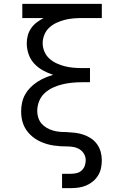

<svg xmlns="http://www.w3.org/2000/svg" viewBox="-20 -755 640 990"><path d="M300 215V141H346Q361 141 375.5 137.5Q390 134 401 124Q412 114 417 100Q422 86 422 71Q422 54 413.5 39Q405 24 390.5 15Q376 6 359 3Q342 0 325.5 0Q309 0 292 -1Q275 -2 258 -4.5Q241 -7 225 -11.5Q209 -16 193.5 -22.5Q178 -29 163.5 -38.5Q149 -48 137 -59.5Q125 -71 115.5 -85Q106 -99 100 -115Q94 -131 91.5 -147.5Q89 -164 89 -181Q89 -204 94 -226.5Q99 -249 110 -268.5Q121 -288 137 -304Q153 -320 172 -332.5Q191 -345 212 -354Q233 -363 254 -369Q227 -378 201.5 -392Q176 -406 156.5 -427Q137 -448 127.5 -475.5Q118 -503 118 -532Q118 -553 123.5 -573Q129 -593 141 -610Q153 -627 169.5 -639.5Q186 -652 205 -662H95V-735H505V-662H403Q380 -662 357.5 -660Q335 -658 313.5 -652.5Q292 -647 271.5 -637.5Q251 -628 234.5 -613Q218 -598 209 -576.5Q200 -555 200 -533Q200 -510 209 -489Q218 -468 234.5 -453Q251 -438 271.5 -428.5Q292 -419 313.5 -413.5Q335 -408 357.5 -406Q380 -404 403 -404H444V-331H403Q377 -331 351.5 -328.5Q326 -326 301 -320Q276 -314 252.5 -303Q229 -292 210 -274.5Q191 -257 181.5 -232.5Q172 -208 172 -182Q172 -165 177.5 -148Q183 -131 194 -118Q205 -105 220.5 -96Q236 -87 253 -82Q270 -77 287 -75.5Q304 -74 322 -74Q344 -73 366 -70.5Q388 -68 409 -61Q430 -54 448.5 -42Q467 -30 480 -12Q493 6 499 27.5Q505 49 505 71Q505 91 501 111Q497 131 486.5 148.5Q476 166 460 179.5Q444 193 425.5 201Q407 209 387 212Q367 215 346 215Z"/></svg>

Font: Iosevka HT Extended
Style: Regular
Weight: 400
Width: 7
Monospace: yes
Designer: Belleve Invis
Foundry: Belleve Invis
Version: Version 32.3.0; ttfautohint (v1.8.4)